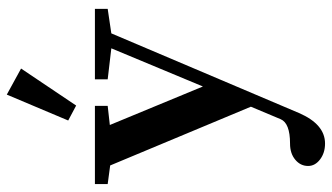

<svg xmlns="http://www.w3.org/2000/svg" viewBox="-226 -522 977 565"><g transform="rotate(-90 262.5 -239.5)"><path d="M234.4 -503.9 190.4 -527.3 266.6 -708 343.3 -666ZM122.6 228.5Q95.2 228.5 75.9 213.9Q56.6 199.2 56.6 178.7Q56.6 156.2 75 140.9Q93.3 125.5 122.6 125.5Q182.6 125.5 194.3 97.7L231 10.3L58.1 -403.8L3.4 -411.1V-448.7H233.4V-411.1L177.2 -404.8L290.5 -130.9L402.8 -400.4L311.5 -411.1V-448.7H519V-411.1L446.8 -400.4L212.4 151.9Q179.2 228.5 122.6 228.5Z"/></g></svg>

Font: Elstob 8pt SemiBold
Style: Regular
Weight: 600
Designer: Peter S. Baker
Version: Version 1.015